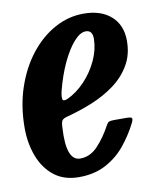

<svg xmlns="http://www.w3.org/2000/svg" viewBox="-69 -583 530 647"><g transform="rotate(-10 196.0 -260.0)"><path d="M-2 -184.5Q-2 -259 19.2 -322Q40.5 -385 77.2 -431.8Q114 -478.5 161 -504.2Q208 -530 260 -530Q319.5 -530 354 -499.2Q388.5 -468.5 388.5 -414.5Q388.5 -367.5 367.5 -331.8Q346.5 -296 311.5 -270.2Q276.5 -244.5 233.8 -227Q191 -209.5 146.5 -198Q133 -194.5 128.5 -188.5Q124 -182.5 123.5 -163.5Q116.5 -51 165 -51Q199 -51 225.2 -78.8Q251.5 -106.5 273.5 -147.5Q277.5 -155 282.5 -157Q287.5 -159 299.5 -159H339.5Q356.5 -159 359.8 -155.5Q363 -152 356.5 -138.5Q336.5 -99 308.8 -65.2Q281 -31.5 242 -10.8Q203 10 150.5 10Q99 10 65.2 -16.8Q31.5 -43.5 14.8 -87.8Q-2 -132 -2 -184.5ZM156.5 -256Q190 -271.5 218 -301.2Q246 -331 262.8 -367.5Q279.5 -404 280 -440Q280.5 -470 257 -470Q238 -470 216.5 -446Q195 -422 175.2 -380Q155.5 -338 142 -285Q138 -267.5 139.8 -258.8Q141.5 -250 156.5 -256Z"/></g></svg>

Font: Besley* Condensed Semi
Style: Italic
Weight: 600
Width: 3
Italic angle: -13°
Designer: Owen Earl
Foundry: indestructible type*
Version: Version 3.000; ttfautohint (v1.8.3)